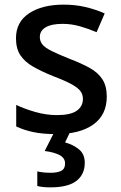

<svg xmlns="http://www.w3.org/2000/svg" viewBox="-20 -569 524 829"><path d="M441 -152Q441 -73 383 -31.5Q325 10 222 10Q165 10 124.5 1.5Q84 -7 50 -23V-116Q85 -99 132.5 -85.5Q180 -72 225 -72Q285 -72 311.5 -91Q338 -110 338 -142Q338 -160 328 -174.5Q318 -189 290.5 -204.5Q263 -220 210 -240Q158 -261 122.5 -281.5Q87 -302 68 -330.5Q49 -359 49 -404Q49 -474 105.5 -511.5Q162 -549 255 -549Q304 -549 347.5 -539Q391 -529 432 -511L397 -430Q362 -445 325 -455.5Q288 -466 250 -466Q202 -466 177 -451Q152 -436 152 -409Q152 -390 164 -376Q176 -362 204.5 -348Q233 -334 283 -314Q333 -295 368.5 -275Q404 -255 422.5 -226Q441 -197 441 -152ZM346 134Q346 184 310 212Q274 240 197 240Q163 240 141 234V171Q166 177 199 177Q228 177 244.5 168.5Q261 160 261 137Q261 113 237 100.5Q213 88 173 83L215 0H283L261 46Q295 55 320.5 75.5Q346 96 346 134Z"/></svg>

Font: Noto Sans Sinhala Medium
Style: Regular
Weight: 500
Designer: Jelle Bosma - Monotype Design Team
Foundry: Monotype Imaging Inc.
Version: Version 2.006; ttfautohint (v1.8.4.7-5d5b)